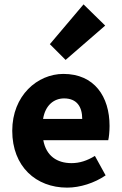

<svg xmlns="http://www.w3.org/2000/svg" viewBox="-20 -846 558 878"><path d="M287 12C346 12 412 -9 463 -44L414 -133C378 -111 344 -100 307 -100C241 -100 191 -133 178 -205H475C478 -217 481 -244 481 -270C481 -405 411 -508 270 -508C151 -508 36 -409 36 -248C36 -84 145 12 287 12ZM177 -302C187 -365 227 -396 273 -396C332 -396 356 -357 356 -302ZM280 -572 461 -729 362 -826 208 -644Z"/></svg>

Font: Giro Sans Regular
Style: Bold
Weight: 700
Designer: Paul D. Hunt
Foundry: Adobe Systems Incorporated
Version: Version 1.000;PS 1.0;hotconv 1.0.88;makeotf.lib2.5.647800